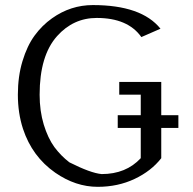

<svg xmlns="http://www.w3.org/2000/svg" viewBox="-20 -720 752 750"><path d="M445.8 -399.9H609.9V-270H676.8V-220.2H609.9V-102.1Q570.8 -51.8 505.6 -21Q440.4 9.8 361.8 9.8Q275.4 9.8 195.8 -45.4Q105.5 -108.4 69.8 -216.8Q49.8 -278.3 49.8 -350.1Q49.8 -421.9 67.9 -481.4Q85.9 -541 115.2 -581.1Q144.5 -621.1 183.1 -648.4Q255.9 -700.2 342.8 -700.2Q532.7 -700.2 606.9 -607.9L532.2 -575.2Q479.5 -649.9 357.9 -649.9Q266.6 -649.9 203.1 -579.1Q134.8 -502.9 134.8 -350.1Q134.8 -286.6 150.9 -233.4Q167 -180.7 192.4 -145.5Q218.8 -110.4 251 -85.9Q334 -43.9 377 -40Q472.2 -40 529.8 -102.1V-220.2H439.9V-270H529.8V-350.1H445.8Z"/></svg>

Font: Pfennig
Style: Medium
Weight: 500
Version: Version 20120410 ; ttfautohint (v0.8)